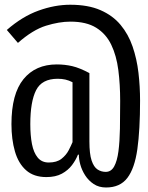

<svg xmlns="http://www.w3.org/2000/svg" viewBox="-20 -720 640 830"><path d="M283.5 -699.5Q361 -699.5 414.2 -676.2Q467.5 -653 501.2 -612.5Q535 -572 553.2 -518.8Q571.5 -465.5 578.5 -405.8Q585.5 -346 585.5 -284.5Q585.5 -158.5 573.8 -75.2Q562 8 530.5 49.2Q499 90.5 438.5 90.5Q407.5 90.5 385 75.5Q362.5 60.5 348 37.8Q333.5 15 327 -9.2Q320.5 -33.5 321 -51.5H317Q308 -28.5 291.2 -6.2Q274.5 16 247.5 30.8Q220.5 45.5 180.5 45.5Q126 45.5 92.8 16Q59.5 -13.5 44.5 -65.5Q29.5 -117.5 29.5 -183.5Q29.5 -314 81.5 -377.8Q133.5 -441.5 225.5 -441.5Q260.5 -441.5 292.5 -434Q324.5 -426.5 366.5 -404V-108.5Q366.5 -54.5 376 -26.2Q385.5 2 401.5 12.5Q417.5 23 437 23Q460.5 23 473.5 -0.5Q486.5 -24 492 -66Q497.5 -108 498.5 -163.8Q499.5 -219.5 499.5 -283.5Q499.5 -355 491.5 -417.2Q483.5 -479.5 461 -526.5Q438.5 -573.5 396 -600Q353.5 -626.5 284.5 -626.5Q236 -626.5 178.8 -608.8Q121.5 -591 57.5 -534.5L9.5 -590.5Q76.5 -649 146.8 -674.2Q217 -699.5 283.5 -699.5ZM229.5 -379.5Q161 -379.5 136 -330Q111 -280.5 111 -183.5Q111 -134.5 118.2 -97.2Q125.5 -60 143 -38.8Q160.5 -17.5 190.5 -17.5Q225.5 -17.5 245.8 -33.5Q266 -49.5 276.8 -70.2Q287.5 -91 293.5 -105.5V-364.5Q278 -372.5 262.8 -376Q247.5 -379.5 229.5 -379.5Z"/></svg>

Font: Fast_Mono
Style: Regular
Weight: 400
Monospace: yes
Designer: Carrois Corporate, Edenspiekermann AG, Nikita Prokopov
Foundry: Carrois Corporate, Edenspiekermann AG, Nikita Prokopov
Version: Version 5.002